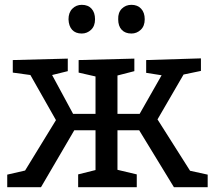

<svg xmlns="http://www.w3.org/2000/svg" viewBox="-20 -776 896 796"><path d="M10 0V-52L84 -69L212 -278L106 -465L33 -475V-527L261 -533V-481L196 -465L283 -304H376V-459L306 -475V-527L537 -533V-481L467 -463V-304H559L650 -464L586 -474V-527L813 -534V-482L741 -467L633 -281L768 -68L841 -52V0H701L557 -236H467V-72L547 -53V0H304V-53L376 -71V-236H288L150 0ZM525 -637Q499 -637 484.5 -652.5Q470 -668 470 -696Q469 -724 485 -740Q501 -756 525 -756Q550 -756 565 -740Q580 -724 580 -696Q580 -668 563.5 -652.5Q547 -637 525 -637ZM319 -637Q293 -637 279 -652.5Q265 -668 264 -696Q264 -724 280 -740Q296 -756 319 -756Q345 -756 359.5 -740Q374 -724 374 -696Q374 -668 357.5 -652.5Q341 -637 319 -637Z"/></svg>

Font: Bitter Medium
Style: Regular
Weight: 500
Designer: Sol Matas, and Bitter project Authors
Foundry: Sol Matas
Version: Version 2.001